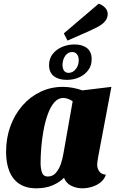

<svg xmlns="http://www.w3.org/2000/svg" viewBox="-20 -1001 639 1041"><path d="M177 20Q121 20 84.5 -4.5Q48 -29 30.5 -73Q13 -117 13 -177Q13 -253 36.5 -317Q60 -381 102 -429Q144 -477 200 -503.5Q256 -530 320 -530Q372 -530 427 -511L584 -530L512 -149Q511 -141 509 -129Q507 -117 507 -107Q507 -88 518 -72Q529 -56 554 -54Q546 -29 525.5 -12.5Q505 4 478.5 12Q452 20 427 20Q394 20 366 6Q338 -8 327 -37Q301 -11 263.5 4.5Q226 20 177 20ZM240 -44Q266 -44 283.5 -64.5Q301 -85 310.5 -114Q320 -143 324 -169L374 -452Q361 -461 347.5 -465.5Q334 -470 323 -470Q295 -470 274 -445.5Q253 -421 238.5 -380Q224 -339 215.5 -291.5Q207 -244 203.5 -198Q200 -152 200 -117Q200 -91 207 -67.5Q214 -44 240 -44ZM342 -568Q298 -568 272 -588Q246 -608 246 -648Q246 -683 265.5 -708Q285 -733 316.5 -746.5Q348 -760 384 -760Q427 -760 452 -740Q477 -720 477 -680Q477 -645 458 -620Q439 -595 409 -581.5Q379 -568 342 -568ZM352 -606Q375 -606 391 -626.5Q407 -647 407 -675Q407 -694 397.5 -706.5Q388 -719 371 -719Q348 -719 333.5 -698Q319 -677 319 -649Q319 -630 327 -618Q335 -606 352 -606ZM346 -781 326 -820 515 -981Q534 -975 549 -960Q564 -945 564 -925Q564 -902 548.5 -884.5Q533 -867 508.5 -854.5Q484 -842 460 -831Z"/></svg>

Font: Sansita Swashed Light ExtraBold
Style: Regular
Weight: 800
Version: Version 1.003